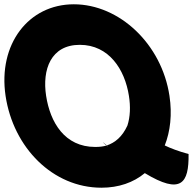

<svg xmlns="http://www.w3.org/2000/svg" viewBox="-45 -860 899 895"><path d="M834 -142C786 -155 750 -169 723 -182C749 -248 758 -327 745 -413C709 -654 512 -840 299 -840C88 -840 -55 -654 -19 -413C17 -172 201 15 428 15C508 15 577 -9 630 -53C799 49 836 -5 834 -142ZM170 -413C151 -536 192 -651 327 -651C463 -651 537 -536 556 -413C564 -363 562 -315 549 -275C525 -222 491 -195 453 -182C473 -159 403 -226 453 -182C437 -177 419 -175 399 -175C256 -175 189 -290 170 -413Z"/></svg>

Font: Poland Can Into
Style: Bold
Weight: 700
Foundry: Cannot Into Space Fonts
Version: Version 0.99